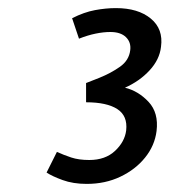

<svg xmlns="http://www.w3.org/2000/svg" viewBox="-20 -755 421 474"><path d="M194 -301Q160.5 -301 134.5 -310.5Q108.5 -320 95 -329L120.5 -380Q137 -372.5 155.8 -366.2Q174.5 -360 200.5 -360Q240 -360 264 -382.5Q288 -405 291.5 -433Q295.5 -469 269.5 -485.8Q243.5 -502.5 192.5 -502.5V-550L225.5 -563Q254 -574.5 276.2 -590.2Q298.5 -606 301.5 -631Q304 -650.5 291 -663.2Q278 -676 252.5 -676Q235.5 -676 216 -672Q196.5 -668 175 -659.5L158 -710Q187.5 -725 214.5 -730Q241.5 -735 266 -735Q321 -735 352.2 -709.2Q383.5 -683.5 377.5 -639.5Q374 -608 349.2 -581.2Q324.5 -554.5 288.5 -538.5Q321.5 -530.5 346.8 -503.5Q372 -476.5 366.5 -431.5Q362 -395.5 338.2 -366Q314.5 -336.5 277.2 -318.8Q240 -301 194 -301Z"/></svg>

Font: Expletus Sans Medium
Style: Italic
Weight: 500
Italic angle: -7°
Version: Version 7.500